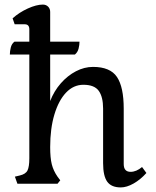

<svg xmlns="http://www.w3.org/2000/svg" viewBox="-20 -802 679 838"><path d="M507 16Q466 16 448 -9Q430 -34 430 -90V-328Q430 -379 411 -405.5Q392 -432 344 -432Q301 -432 268.5 -398Q236 -364 217.5 -302.5Q199 -241 199 -160Q199 -113 206 -85Q213 -57 231 -31L243 -15L231 0H56L45 -31L66 -36Q92 -42 100 -58Q108 -74 108 -111V-564H23Q23 -578 27 -594.5Q31 -611 43 -620H108V-674Q108 -696 88 -696H44L35 -722Q64 -748 101.5 -765Q139 -782 167 -782Q181 -782 190 -773Q199 -764 199 -750V-620H327Q327 -606 323 -590Q319 -574 307 -564H199V-361Q216 -405 245.5 -438.5Q275 -472 311.5 -491Q348 -510 386 -510Q461 -510 490.5 -466Q520 -422 520 -328V-86Q520 -52 550 -52Q575 -52 600 -73L619 -47Q593 -18 563 -1Q533 16 507 16Z"/></svg>

Font: Gabriela
Style: Regular
Weight: 400
Designer: Eduardo Rodriguez Tunni
Foundry: Eduardo Rodriguez Tunni
Version: Version 2.001;gftools[0.9.26]